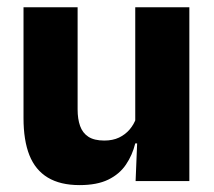

<svg xmlns="http://www.w3.org/2000/svg" viewBox="-20 -512 606 543"><path d="M199.5 -491.5V-202.5Q199.5 -175.5 206.5 -155.8Q213.5 -136 230 -125.2Q246.5 -114.5 275 -114.5Q299 -114.5 316.8 -123Q334.5 -131.5 346.8 -146Q359 -160.5 365 -178L388.5 -106.5H362.5Q354.5 -73.5 336.2 -46.5Q318 -19.5 286.2 -4Q254.5 11.5 205 11.5Q150.5 11.5 115.2 -9.8Q80 -31 63.2 -73Q46.5 -115 46.5 -178V-491.5ZM515.5 -491.5V0H363.5L368.5 -123L362.5 -137V-491.5Z"/></svg>

Font: Anek Gurmukhi
Style: Bold
Weight: 700
Designer: Sarang Kulkarni (Gurmukhi), Yesha Goshar (Latin)
Foundry: Ek Type
Version: Version 1.003